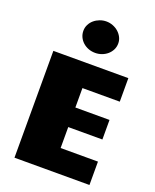

<svg xmlns="http://www.w3.org/2000/svg" viewBox="-173 -1062 940 1161"><g transform="rotate(20 297.5 -482.0)"><path d="M194.3 -863.8Q194.3 -885.7 203.9 -904.3Q213.4 -922.9 229 -936Q244.6 -949.2 264.9 -956.8Q285.2 -964.4 306.6 -964.4Q329.1 -964.4 349.6 -956.3Q370.1 -948.2 385.5 -934.3Q400.9 -920.4 409.9 -902.3Q418.9 -884.3 418.9 -863.8Q418.9 -840.8 409.4 -822.3Q399.9 -803.7 384.3 -790.3Q368.7 -776.9 348.4 -769.5Q328.1 -762.2 306.6 -762.2Q283.2 -762.2 262.7 -770Q242.2 -777.8 227.1 -791.5Q211.9 -805.2 203.1 -823.7Q194.3 -842.3 194.3 -863.8ZM65.4 -687.5H547.9V-536.1H307.6V-411.1H527.3V-285.2H307.6V-150.4H547.9V0H65.4Z"/></g></svg>

Font: Paytone One
Style: Regular
Weight: 400
Designer: vernon adams
Foundry: vernon adams
Version: 1.000